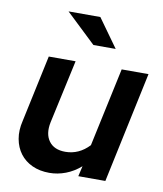

<svg xmlns="http://www.w3.org/2000/svg" viewBox="-83 -799 742 874"><g transform="rotate(10 288.0 -361.5)"><path d="M33 0ZM234 -513Q218 -439 202 -366Q186 -293 170 -219Q159 -165 183 -132Q207 -99 259 -99Q322 -99 369 -149Q389 -240 408 -331Q427 -422 447 -513H571Q544 -384 516.5 -256.5Q489 -129 462 0H337Q340 -12 342.5 -24Q345 -36 348 -48Q316 -20 279 -6Q242 8 204 8Q159 8 124.5 -8Q90 -24 68.5 -52.5Q47 -81 40 -120Q33 -159 44 -204Q61 -282 77 -358.5Q93 -435 110 -513ZM310 -731 404 -600H301L163 -731Z"/></g></svg>

Font: Rosa Sans SemiBold
Style: Italic
Weight: 600
Italic angle: -12°
Designer: Pentagram / MCKL
Foundry: Pentagram / MCKL
Version: Version 1.005;September 16, 2019;FontCreator 11.5.0.2425 64-